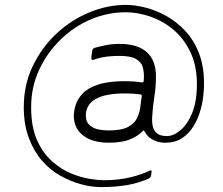

<svg xmlns="http://www.w3.org/2000/svg" viewBox="-20 -618 910 783"><path d="M393 145Q354 145 311 133.5Q268 122 226 98.5Q184 75 151 37Q118 -1 97.5 -55.5Q77 -110 77 -181Q77 -273 114 -349.5Q151 -426 211.5 -482Q272 -538 345.5 -568Q419 -598 493 -598Q530 -598 573.5 -587Q617 -576 659 -552.5Q701 -529 736 -491.5Q771 -454 791.5 -401Q812 -348 812 -278Q812 -226 801 -181.5Q790 -137 770 -104.5Q750 -72 721.5 -54Q693 -36 656 -36Q633 -36 616 -42.5Q599 -49 587 -59Q577 -69 568 -84Q566 -88 563 -84Q541 -62 511 -50Q478 -36 424 -36Q357 -36 319 -65.5Q281 -95 281 -146Q281 -165 288.5 -189.5Q296 -214 317 -236.5Q338 -259 380 -273Q422 -287 490 -287Q509 -287 522.5 -286Q536 -285 560 -282Q565 -282 566 -287Q567 -302 567 -307Q567 -327 561.5 -346Q556 -365 534.5 -377.5Q513 -390 468 -390Q427 -390 396 -384Q375 -379 361 -374Q350 -371 353 -390L356 -410Q357 -420 366 -423Q384 -428 408 -433Q436 -439 468 -439Q541 -439 578.5 -405.5Q616 -372 616 -307Q616 -264 609.5 -223Q603 -182 601 -148Q599 -124 602.5 -105Q606 -86 620 -74.5Q634 -63 660 -63Q687 -63 715.5 -86.5Q744 -110 763.5 -157Q783 -204 783 -275Q783 -350 756.5 -405.5Q730 -461 687 -497Q644 -533 592.5 -550.5Q541 -568 493 -568Q419 -568 350.5 -539Q282 -510 227 -456.5Q172 -403 139.5 -333Q107 -263 107 -181Q107 -100 131 -46.5Q155 7 192.5 40Q230 73 270.5 89.5Q311 106 346.5 111.5Q382 117 401 117Q466 117 516 104Q556 94 586 80Q601 72 598 85L596 98Q594 106 587 110Q549 127 503 136Q452 145 393 145ZM424 -86Q474 -86 500.5 -99.5Q527 -113 538 -134.5Q549 -156 552 -181Q554 -193 558 -226Q559 -232 553 -233Q538 -235 523 -236Q508 -237 490 -237Q330 -237 330 -146Q330 -121 345.5 -107.5Q361 -94 382 -90Q403 -86 424 -86Z"/></svg>

Font: Vivano Light
Style: Regular
Weight: 300
Designer: Joe Prince, Josias Burgherr
Version: Version 2.064;September 19, 2022;FontCreator 14.0.0.2877 64-